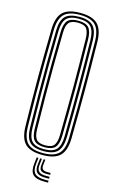

<svg xmlns="http://www.w3.org/2000/svg" viewBox="-142 -862 642 1062"><g transform="rotate(15 179.5 -330.5)"><path d="M180 6.8Q109.8 6.8 79.6 -23.5Q49.5 -53.8 48.2 -122.8Q46.5 -202 45.9 -270.5Q45.2 -339 45.2 -403.5Q45.2 -468 46 -534.6Q46.8 -601.2 48.2 -677Q49.5 -746.2 79.6 -776.5Q109.8 -806.8 180 -806.8Q249.2 -806.8 279.6 -776.5Q310 -746.2 311.5 -677Q314 -533.2 314 -401.5Q314 -269.8 311.5 -122.8Q310 -53.8 279.8 -23.5Q249.5 6.8 180 6.8ZM180 -4.2Q242.5 -4.2 269.8 -31.9Q297 -59.5 298.2 -123Q299.8 -219.5 300.4 -308Q301 -396.5 300.5 -486.4Q300 -576.2 298.2 -676.5Q297 -741 269.5 -768.4Q242 -795.8 180 -795.8Q115.5 -795.8 89.1 -767.6Q62.8 -739.5 61.5 -676.8Q59.5 -571 58.9 -482.8Q58.2 -394.5 58.9 -308.4Q59.5 -222.2 61.5 -123Q62.8 -60.2 89.2 -32.2Q115.8 -4.2 180 -4.2ZM180 -15.5Q123.5 -15.5 99.6 -40.2Q75.8 -65 74.8 -123.2Q72.8 -229 72.1 -317.2Q71.5 -405.5 72.1 -491.4Q72.8 -577.2 74.8 -676.2Q75.8 -735 99.6 -759.8Q123.5 -784.5 180 -784.5Q236.2 -784.5 260 -759.4Q283.8 -734.2 285 -676.2Q286.2 -594 286.9 -524.9Q287.5 -455.8 287.5 -392.1Q287.5 -328.5 286.8 -263.2Q286 -198 285 -123.5Q283.8 -66.5 260.4 -41Q237 -15.5 180 -15.5ZM180 -26.5Q230.5 -26.5 250.6 -49.2Q270.8 -72 271.8 -123.8Q273 -207.2 273.6 -275.8Q274.2 -344.2 274.2 -406.9Q274.2 -469.5 273.5 -534.4Q272.8 -599.2 271.8 -675.8Q270.8 -727.2 251 -750.4Q231.2 -773.5 180 -773.5Q130 -773.5 109.5 -751.2Q89 -729 88 -676.2Q86 -576.8 85.4 -489.8Q84.8 -402.8 85.4 -314.6Q86 -226.5 88 -123.5Q89 -70.5 109.8 -48.5Q130.5 -26.5 180 -26.5ZM180 -37.8Q137 -37.8 119.5 -57.2Q102 -76.8 101.2 -123.8Q99.2 -229.8 98.6 -317.8Q98 -405.8 98.6 -491.4Q99.2 -577 101.2 -676Q102 -723.2 119.4 -742.8Q136.8 -762.2 180 -762.2Q224 -762.2 240.9 -742Q257.8 -721.8 258.5 -675.5Q259.8 -589.2 260.4 -520.6Q261 -452 261 -390.5Q261 -329 260.2 -265Q259.5 -201 258.5 -124.2Q257.5 -78.5 240.8 -58.1Q224 -37.8 180 -37.8ZM180 -48.8Q218 -48.8 231.2 -66.8Q244.5 -84.8 245.2 -124.8Q246.5 -206.8 247.1 -273Q247.8 -339.2 247.8 -400.5Q247.8 -461.8 247.1 -527.6Q246.5 -593.5 245.2 -675Q244.5 -715.5 231.1 -733.4Q217.8 -751.2 180 -751.2Q144 -751.2 129.6 -734.5Q115.2 -717.8 114.5 -675.8Q112.5 -575.5 111.9 -488.8Q111.2 -402 111.9 -314.4Q112.5 -226.8 114.5 -124Q115.2 -82.5 129.5 -65.6Q143.8 -48.8 180 -48.8ZM162.8 27.8 158.8 63.5Q154.5 101.8 170.5 118.5Q186.5 135.2 228.2 135.2H249.5V146.2H228.2Q180.2 146.2 161.9 127Q143.5 107.8 148.8 63.5L152.8 27.8ZM202.2 27.8 198.5 59.8Q195 91 228.2 91H249.5V101.8H228.2Q204 101.8 194.9 92Q185.8 82.2 188.8 59.8L192.8 27.8ZM182.8 27.8 178.8 61.5Q175.2 89 186.8 101Q198.2 113 228.2 113H249.5V124H228.2Q192 124 178.2 109.5Q164.5 95 168.8 61.5L172.8 27.8Z"/></g></svg>

Font: Big Shoulders Inline Display
Style: Regular
Weight: 400
Designer: Patric King
Foundry: XO Type Co
Version: Version 1.000